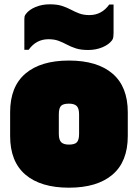

<svg xmlns="http://www.w3.org/2000/svg" viewBox="-20 -851 640 891"><path d="M300 -570Q431 -570 502 -509.5Q573 -449 573 -330V-220Q573 -101 502 -40.5Q431 20 300 20Q169 20 98 -40.5Q27 -101 27 -220V-330Q27 -449 98 -509.5Q169 -570 300 -570ZM300 -370Q273 -370 263 -359.5Q253 -349 253 -320V-230Q253 -202 264 -191Q275 -180 300 -180Q327 -180 337 -191Q347 -202 347 -230V-320Q347 -348 336 -359Q325 -370 300 -370ZM395 -781Q452 -781 487 -830H507V-698Q507 -690 506 -680.5Q505 -671 500 -664Q485 -644 455 -631.5Q425 -619 389 -619Q355 -619 332 -626.5Q309 -634 290.5 -644Q272 -654 252 -661.5Q232 -669 205 -669Q148 -669 113 -620H93V-762Q93 -770 94 -774.5Q95 -779 100 -786Q115 -806 145 -818.5Q175 -831 211 -831Q245 -831 268 -823.5Q291 -816 309.5 -806Q328 -796 348 -788.5Q368 -781 395 -781Z"/></svg>

Font: Recursive Sn Lnr St XBk
Style: Regular
Weight: 1000
Version: Version 1.079;hotconv 1.0.112;makeotfexe 2.5.65598; ttfautoh